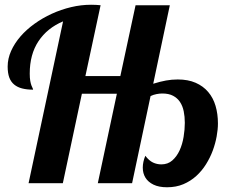

<svg xmlns="http://www.w3.org/2000/svg" viewBox="-20 -770 971 807"><path d="M391.1 0 471.2 -376H324.2L244.1 0H100.1L245.1 -680.2Q178.7 -652.3 141.8 -596.9Q105 -541.5 105 -460.9Q105 -441.9 107.2 -429.9Q109.4 -418 112.1 -410.9Q114.7 -403.8 116.9 -399.9Q119.1 -396 119.1 -393.1Q93.3 -393.1 73.2 -398.2Q53.2 -403.3 39.6 -414.6Q25.9 -425.8 19 -444.3Q12.2 -462.9 12.2 -490.2Q12.2 -523.4 26.6 -555.7Q41 -587.9 65.9 -616.7Q90.8 -645.5 124.8 -669.9Q158.7 -694.3 197.8 -712.2Q236.8 -730 278.8 -740Q320.8 -750 362.8 -750Q374 -750 383.5 -749.5Q393.1 -749 402.8 -748L338.9 -450.2H485.8L549.8 -748H693.8L624 -418Q653.3 -427.2 677.7 -431.6Q702.1 -436 727.1 -436Q770.5 -436 802.2 -422.1Q834 -408.2 855 -383.5Q876 -358.9 886 -325Q896 -291 896 -251Q896 -226.1 890.6 -196.5Q885.3 -167 874.3 -137.2Q863.3 -107.4 845.9 -79.6Q828.6 -51.8 804.9 -30.3Q781.2 -8.8 750.7 4.2Q720.2 17.1 682.1 17.1Q647.9 17.1 625.2 6.1Q602.5 -4.9 591.3 -23.2Q580.1 -41.5 580.1 -65.4Q580.1 -89.4 590.8 -115.2Q606.4 -94.7 623 -86.9Q639.6 -79.1 658.2 -79.1Q685.5 -79.1 704.3 -95.7Q723.1 -112.3 734.9 -137.9Q746.6 -163.6 751.7 -194.6Q756.8 -225.6 756.8 -253.9Q756.8 -279.8 752.2 -302.2Q747.6 -324.7 736.6 -341.3Q725.6 -357.9 707.5 -367.4Q689.5 -377 662.1 -377Q650.9 -377 637.9 -374.5Q625 -372.1 612.8 -366.2L535.2 0Z"/></svg>

Font: Lobster
Style: Regular
Weight: 400
Designer: Pablo Impallari
Foundry: Pablo Impallari
Version: Version 1.007; ttfautohint (v1.1) -l 8 -r 50 -G 50 -x 14 -D 